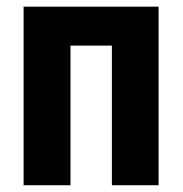

<svg xmlns="http://www.w3.org/2000/svg" viewBox="-20 -548 540 568"><path d="M449.2 0H311V-413.1H188.5V0H49.8V-528.3H449.2Z"/></svg>

Font: RobotoCondensed-Bold
Style: Bold
Weight: 700
Designer: Google
Version: Version 2.001240; 2014